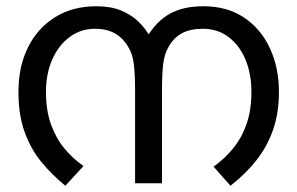

<svg xmlns="http://www.w3.org/2000/svg" viewBox="-20 -586 951 614"><path d="M288 -566Q334 -566 367 -552.5Q400 -539 423 -516.5Q446 -494 462 -465L449 -466Q480 -518 523 -542Q566 -566 630 -566Q707 -566 761 -529.5Q815 -493 843.5 -431Q872 -369 872 -292Q872 -226 854 -173Q836 -120 801.5 -75.5Q767 -31 717 8L663 -53Q698 -78 725.5 -111.5Q753 -145 768.5 -189.5Q784 -234 784 -292Q784 -350 765 -395.5Q746 -441 711 -467.5Q676 -494 629 -494Q588 -494 561.5 -479.5Q535 -465 519 -436Q506 -414 502 -382Q498 -350 498 -291V0H412V-291Q412 -348 408 -381Q404 -414 390 -436Q373 -465 347 -479.5Q321 -494 284 -494Q238 -494 202.5 -467.5Q167 -441 147 -395.5Q127 -350 127 -292Q127 -232 143.5 -187Q160 -142 187 -110Q214 -78 247 -55L189 8Q146 -27 112 -68.5Q78 -110 58.5 -164.5Q39 -219 39 -292Q39 -373 69.5 -434.5Q100 -496 156 -531Q212 -566 288 -566Z"/></svg>

Font: lmalayalam05
Style: Book
Weight: 400
Designer: Jelle Bosma - Monotype Design Team
Foundry: Monotype Imaging Inc.
Version: Version 2.003